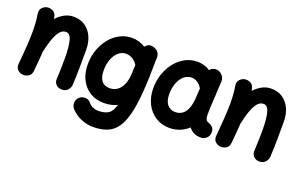

<svg xmlns="http://www.w3.org/2000/svg" viewBox="-98 -979 2627 1682"><g transform="rotate(20 1215.5 -137.5)"><path d="M38.1 -10.7Q47.9 -115.2 52.5 -188.2Q57.1 -261.2 57.1 -315.9Q57.1 -362.3 54.2 -400.6Q51.3 -439 44.9 -477.5Q39.6 -511.2 56.9 -532Q74.2 -552.7 99.1 -559.1Q127.9 -565.9 156.5 -552Q185.1 -538.1 191.4 -500.5Q192.9 -492.2 193.8 -483.9Q226.1 -519 265.6 -540.8Q305.2 -562.5 352.1 -562.5Q415.5 -562.5 460.2 -531.2Q504.9 -500 528.6 -447Q552.2 -394 552.2 -328.1Q552.2 -249.5 551.5 -165.8Q550.8 -82 546.4 0.5Q544.4 27.8 524.9 50.5Q505.4 73.2 470.2 73.2Q433.6 73.2 414.3 51.3Q395 29.3 397 1Q399.4 -53.2 400.9 -100.6Q402.3 -147.9 402.3 -189.9Q402.3 -299.3 387 -356.7Q371.6 -414.1 333 -414.1Q298.3 -414.1 273.4 -380.9Q248.5 -347.7 231 -294.4Q213.4 -241.2 200.7 -180.7Q198.2 -141.1 194.3 -95.7Q190.4 -50.3 185.5 2.9Q182.1 38.6 156.7 54.4Q131.3 70.3 102.5 67.4Q75.7 64.9 55.2 44.9Q34.7 24.9 38.1 -10.7Z M1073.7 -556.2Q1077.6 -556.2 1082 -555.7Q1084.5 -555.7 1087.4 -555.2Q1098.1 -553.7 1108.4 -549.3Q1128.9 -540.5 1142.3 -524.2Q1155.8 -507.8 1157.2 -487.8Q1158.7 -480 1158.2 -471.7L1157.2 -447.3Q1156.2 -273.4 1146.5 -147.9Q1136.7 -22.5 1115 61.8Q1093.3 146 1056.9 195.6Q1020.5 245.1 966.3 266.4Q912.1 287.6 837.4 287.6Q782.7 287.6 727.1 264.9Q671.4 242.2 631.3 198.2Q610.8 175.3 611.3 144.5Q611.8 113.8 632.8 93.3Q655.8 71.3 688 71.5Q720.2 71.8 738.3 94.2Q758.8 119.1 783.9 129.2Q809.1 139.2 833 139.2Q890.6 139.2 925.3 117.9Q960 96.7 978.5 31.2Q921.9 58.1 856 58.1Q782.2 58.1 726.8 24.4Q671.4 -9.3 640.1 -69.8Q608.9 -130.4 608.4 -210.9Q607.9 -282.2 629.6 -345.9Q651.4 -409.7 690.7 -458.5Q730 -507.3 782.5 -535.2Q835 -563 895.5 -563Q962.4 -563 1021 -526.4Q1026.9 -535.2 1035.6 -542Q1052.2 -556.2 1073.7 -556.2ZM858.4 -81.5Q919.9 -81.5 957.5 -130.6Q995.1 -179.7 998.5 -263.7L1002.4 -348.6Q984.4 -378.9 955.6 -396.7Q926.8 -414.6 894 -414.6Q853.5 -414.6 822.5 -387Q791.5 -359.4 774.4 -313Q757.3 -266.6 757.8 -209Q758.3 -147 783.2 -114.3Q808.1 -81.5 858.4 -81.5Z M1758.3 52.2Q1720.7 52.2 1692.4 38.3Q1664.1 24.4 1644.5 -1Q1570.3 66.9 1469.2 66.9Q1396.5 66.9 1340.1 31Q1283.7 -4.9 1251.7 -67.6Q1219.7 -130.4 1219.2 -210.9Q1218.8 -281.7 1240.2 -345.2Q1261.7 -408.7 1300.8 -457.8Q1339.8 -506.8 1392.3 -534.9Q1444.8 -563 1506.3 -563Q1570.3 -563 1624 -528.3Q1634.8 -543 1652.3 -550.3Q1669.9 -557.6 1689.9 -555.2Q1720.2 -550.8 1741.2 -525.9Q1762.2 -501 1760.3 -471.7L1748 -243.2Q1747.6 -235.8 1747.1 -228.5Q1746.1 -207.5 1745.6 -181.9Q1745.1 -156.2 1746.1 -143.6Q1747.1 -125.5 1753.9 -111.8Q1760.7 -98.1 1782.7 -92.3Q1800.3 -85.9 1816.7 -70.3Q1833 -54.7 1833 -22Q1833 8.3 1811 30.3Q1789.1 52.2 1758.3 52.2ZM1471.2 -81.5Q1525.4 -81.5 1558.3 -123Q1591.3 -164.6 1598.1 -248.5Q1598.1 -254.9 1598.6 -260.3Q1598.6 -263.2 1599.1 -266.1L1604 -350.6Q1585 -380.9 1560.3 -397.7Q1535.6 -414.6 1504.9 -414.6Q1463.4 -414.6 1432.4 -386.5Q1401.4 -358.4 1384.8 -311.8Q1368.2 -265.1 1368.2 -209Q1369.1 -147.9 1395.8 -114.7Q1422.4 -81.5 1471.2 -81.5Z M1880.4 -10.7Q1890.1 -115.2 1894.8 -188.2Q1899.4 -261.2 1899.4 -315.9Q1899.4 -362.3 1896.5 -400.6Q1893.6 -439 1887.2 -477.5Q1881.8 -511.2 1899.2 -532Q1916.5 -552.7 1941.4 -559.1Q1970.2 -565.9 1998.8 -552Q2027.3 -538.1 2033.7 -500.5Q2035.2 -492.2 2036.1 -483.9Q2068.4 -519 2107.9 -540.8Q2147.5 -562.5 2194.3 -562.5Q2257.8 -562.5 2302.5 -531.2Q2347.2 -500 2370.8 -447Q2394.5 -394 2394.5 -328.1Q2394.5 -249.5 2393.8 -165.8Q2393.1 -82 2388.7 0.5Q2386.7 27.8 2367.2 50.5Q2347.7 73.2 2312.5 73.2Q2275.9 73.2 2256.6 51.3Q2237.3 29.3 2239.3 1Q2241.7 -53.2 2243.2 -100.6Q2244.6 -147.9 2244.6 -189.9Q2244.6 -299.3 2229.2 -356.7Q2213.9 -414.1 2175.3 -414.1Q2140.6 -414.1 2115.7 -380.9Q2090.8 -347.7 2073.2 -294.4Q2055.7 -241.2 2043 -180.7Q2040.5 -141.1 2036.6 -95.7Q2032.7 -50.3 2027.8 2.9Q2024.4 38.6 1999 54.4Q1973.6 70.3 1944.8 67.4Q1918 64.9 1897.5 44.9Q1877 24.9 1880.4 -10.7Z"/></g></svg>

Font: Mikhak ExtraBold
Style: Regular
Weight: 800
Designer: Amin Abedi
Version: Version 3.3